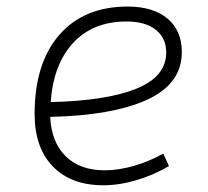

<svg xmlns="http://www.w3.org/2000/svg" viewBox="-20 -547 626 577"><path d="M294.9 -35.2Q335.4 -35.2 381.6 -48.3Q427.7 -61.5 470.7 -85.4L487.8 -47.9Q441.9 -21 390.1 -5.6Q338.4 9.8 290.5 9.8Q193.4 9.8 138.7 -46.9Q84 -103.5 84 -204.6Q84 -356.4 158 -441.9Q231.9 -527.3 363.8 -527.3Q440.4 -527.3 483.4 -491.2Q526.4 -455.1 526.4 -390.6Q526.4 -294.9 422.1 -247.3Q317.9 -199.7 130.9 -195.8Q134.3 -120.1 177.2 -77.6Q220.2 -35.2 294.9 -35.2ZM132.3 -240.2Q300.3 -244.1 389.9 -280.5Q479.5 -316.9 479.5 -389.2Q479.5 -432.6 448.2 -457.5Q417 -482.4 359.9 -482.4Q259.8 -482.4 200.2 -418.5Q140.6 -354.5 132.3 -240.2Z"/></svg>

Font: Cascadia Mono PL ExtraLight
Style: Italic
Weight: 200
Italic angle: -10°
Monospace: yes
Designer: Aaron Bell
Foundry: Saja Typeworks
Version: Version 2404.023; ttfautohint (v1.8.4)